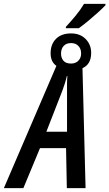

<svg xmlns="http://www.w3.org/2000/svg" viewBox="-82 -974 566 994"><path d="M259 -835Q284 -862 309 -892Q334 -922 353 -954H464V-947Q448 -930 423 -907.5Q398 -885 372 -863.5Q346 -842 326 -828H259ZM210 -633Q180 -654 180 -698Q180 -745 208 -773Q236 -801 286 -801Q333 -801 361.5 -772Q390 -743 390 -700Q390 -641 345 -621L361 0H264L260 -207H125L39 0H-62ZM286 -645Q309 -645 323.5 -659.5Q338 -674 338 -697Q338 -721 324 -736Q310 -751 286 -751Q261 -751 247.5 -736Q234 -721 234 -697Q234 -674 246.5 -659.5Q259 -645 286 -645ZM158 -292H265V-504Q265 -522 265 -541.5Q265 -561 267 -580H264Q260 -562 254 -543Q248 -524 241 -505Z"/></svg>

Font: Noto Sans ExtraCondensed Medium
Style: Italic
Weight: 500
Width: 2
Italic angle: -12°
Designer: Monotype Design Team
Foundry: Monotype Imaging Inc.
Version: Version 2.013; ttfautohint (v1.8.4.7-5d5b)